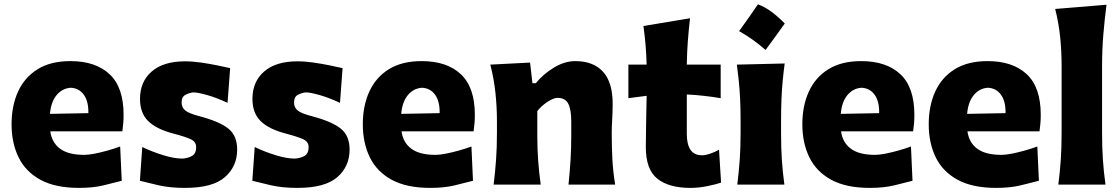

<svg xmlns="http://www.w3.org/2000/svg" viewBox="-20 -873 5297 908"><path d="M354 15.6Q241.7 15.6 171.1 -22.9Q100.6 -61.5 67.6 -129.4Q34.7 -197.3 34.7 -285.2Q34.7 -372.6 65.4 -439.9Q96.2 -507.3 158 -545.7Q219.7 -584 313 -584Q432.1 -584 498.3 -522Q564.5 -460 564.5 -330.1Q564.5 -306.2 562.7 -288.1Q561 -270 558.6 -252H217.8Q225.1 -198.7 264.2 -169.7Q303.2 -140.6 378.4 -140.6Q397.9 -140.6 427 -146.2Q456.1 -151.9 488.3 -160.9Q520.5 -169.9 548.3 -180.2L555.7 -18.1Q520 -8.8 470.2 3.4Q420.4 15.6 354 15.6ZM397.9 -337.9Q398.9 -394.5 376.2 -425.3Q353.5 -456.1 314.9 -458Q274.9 -455.6 248 -423.6Q221.2 -391.6 216.3 -334.5Z M855 15.6Q782.7 15.6 729.7 3.2Q676.8 -9.3 641.6 -18.1L652.8 -177.7Q699.2 -155.3 751.5 -139.2Q803.7 -123 842.3 -123Q868.7 -124.5 888.2 -135.7Q907.7 -147 907.7 -177.2Q907.7 -202.1 883.5 -213.9Q859.4 -225.6 796.9 -242.2Q717.8 -263.2 679.9 -301.3Q642.1 -339.4 642.1 -405.3Q642.1 -486.8 697.5 -534.9Q752.9 -583 855 -583Q890.6 -583 931.2 -577.1Q971.7 -571.3 1008.3 -563.7Q1044.9 -556.2 1068.4 -550.8L1056.2 -386.7Q1003.4 -411.1 959.5 -423.6Q915.5 -436 894.5 -436Q876.5 -434.6 857.7 -425Q838.9 -415.5 838.9 -388.2Q838.9 -364.3 856.7 -350.1Q874.5 -335.9 924.3 -323.2Q1019 -297.9 1060.3 -264.4Q1101.6 -231 1101.6 -165.5Q1101.6 -85.9 1043.5 -35.2Q985.4 15.6 855 15.6Z M1386.7 15.6Q1314.5 15.6 1261.5 3.2Q1208.5 -9.3 1173.3 -18.1L1184.6 -177.7Q1231 -155.3 1283.2 -139.2Q1335.4 -123 1374 -123Q1400.4 -124.5 1419.9 -135.7Q1439.5 -147 1439.5 -177.2Q1439.5 -202.1 1415.3 -213.9Q1391.1 -225.6 1328.6 -242.2Q1249.5 -263.2 1211.7 -301.3Q1173.8 -339.4 1173.8 -405.3Q1173.8 -486.8 1229.2 -534.9Q1284.7 -583 1386.7 -583Q1422.4 -583 1462.9 -577.1Q1503.4 -571.3 1540 -563.7Q1576.7 -556.2 1600.1 -550.8L1587.9 -386.7Q1535.2 -411.1 1491.2 -423.6Q1447.3 -436 1426.3 -436Q1408.2 -434.6 1389.4 -425Q1370.6 -415.5 1370.6 -388.2Q1370.6 -364.3 1388.4 -350.1Q1406.2 -335.9 1456.1 -323.2Q1550.8 -297.9 1592 -264.4Q1633.3 -231 1633.3 -165.5Q1633.3 -85.9 1575.2 -35.2Q1517.1 15.6 1386.7 15.6Z M2015.1 15.6Q1902.8 15.6 1832.3 -22.9Q1761.7 -61.5 1728.8 -129.4Q1695.8 -197.3 1695.8 -285.2Q1695.8 -372.6 1726.6 -439.9Q1757.3 -507.3 1819.1 -545.7Q1880.9 -584 1974.1 -584Q2093.3 -584 2159.4 -522Q2225.6 -460 2225.6 -330.1Q2225.6 -306.2 2223.9 -288.1Q2222.2 -270 2219.7 -252H1878.9Q1886.2 -198.7 1925.3 -169.7Q1964.4 -140.6 2039.6 -140.6Q2059.1 -140.6 2088.1 -146.2Q2117.2 -151.9 2149.4 -160.9Q2181.6 -169.9 2209.5 -180.2L2216.8 -18.1Q2181.2 -8.8 2131.3 3.4Q2081.5 15.6 2015.1 15.6ZM2059.1 -337.9Q2060.1 -394.5 2037.4 -425.3Q2014.6 -456.1 1976.1 -458Q1936 -455.6 1909.2 -423.6Q1882.3 -391.6 1877.4 -334.5Z M2314.5 0Q2321.8 -60.1 2325.9 -116.9Q2330.1 -173.8 2330.1 -244.6V-300.8Q2330.1 -366.2 2323.2 -432.4Q2316.4 -498.5 2298.8 -567.4L2486.8 -577.1L2498 -479.5H2513.7Q2548.8 -522.5 2599.4 -553.2Q2649.9 -584 2700.7 -584Q2786.1 -584 2831.8 -533.7Q2877.4 -483.4 2877.4 -382.3Q2877.4 -345.2 2875.2 -310.1Q2873 -274.9 2873 -244.6Q2873 -173.8 2876.2 -116.9Q2879.4 -60.1 2889.2 0H2668.5Q2674.8 -60.1 2678.2 -115.7Q2681.6 -171.4 2681.6 -233.9V-297.9Q2681.6 -354.5 2667.5 -382.3Q2653.3 -410.2 2616.7 -410.2Q2597.7 -410.2 2568.8 -391.1Q2540 -372.1 2521 -347.7V-233.9Q2521 -171.4 2524.9 -115.7Q2528.8 -60.1 2537.1 0Z M3245.6 15.6Q3142.6 15.6 3088.4 -28.1Q3034.2 -71.8 3034.2 -177.2Q3034.2 -231 3035.6 -289.6Q3037.1 -348.1 3038.1 -419.9L2951.7 -408.7V-567.4H3038.1Q3036.6 -616.7 3033 -660.4Q3029.3 -704.1 3022.9 -750L3243.2 -786.6Q3236.8 -729.5 3232.9 -678.7Q3229 -627.9 3228 -567.4H3388.2V-408.7Q3348.1 -415.5 3307.6 -419.9Q3267.1 -424.3 3228 -426.3V-239.7Q3228 -190.4 3245.4 -164.6Q3262.7 -138.7 3300.8 -138.7Q3316.4 -138.7 3338.1 -146Q3359.9 -153.3 3380.4 -165L3390.1 -9.3Q3367.2 -1.5 3325.9 7.1Q3284.7 15.6 3245.6 15.6Z M3564.5 -852.6Q3599.9 -839.2 3631.6 -815Q3663.3 -790.8 3691.3 -761.8Q3669.2 -731.2 3646.7 -699.8Q3624.1 -668.4 3600.5 -636.7Q3573.1 -660.8 3541.9 -683.4Q3510.8 -706 3475.3 -725.8Q3499 -758.1 3521 -789.7Q3543 -821.4 3564.5 -852.6ZM3466.8 0Q3474.1 -60.1 3478.3 -116.9Q3482.4 -173.8 3482.4 -244.6V-300.8Q3482.4 -358.9 3480.2 -403.8Q3478 -448.7 3474.1 -488Q3470.2 -527.3 3464.8 -567.4L3690.9 -572.8Q3685.5 -532.2 3681.6 -492.2Q3677.7 -452.1 3675.8 -406Q3673.8 -359.9 3673.8 -300.8V-244.6Q3673.8 -173.8 3677.5 -116.9Q3681.2 -60.1 3689.5 0Z M4093.8 15.6Q3981.4 15.6 3910.9 -22.9Q3840.3 -61.5 3807.4 -129.4Q3774.4 -197.3 3774.4 -285.2Q3774.4 -372.6 3805.2 -439.9Q3835.9 -507.3 3897.7 -545.7Q3959.5 -584 4052.7 -584Q4171.9 -584 4238 -522Q4304.2 -460 4304.2 -330.1Q4304.2 -306.2 4302.5 -288.1Q4300.8 -270 4298.3 -252H3957.5Q3964.8 -198.7 4003.9 -169.7Q4043 -140.6 4118.2 -140.6Q4137.7 -140.6 4166.7 -146.2Q4195.8 -151.9 4228 -160.9Q4260.3 -169.9 4288.1 -180.2L4295.4 -18.1Q4259.8 -8.8 4210 3.4Q4160.2 15.6 4093.8 15.6ZM4137.7 -337.9Q4138.7 -394.5 4116 -425.3Q4093.3 -456.1 4054.7 -458Q4014.6 -455.6 3987.8 -423.6Q3960.9 -391.6 3956.1 -334.5Z M4691.4 15.6Q4579.1 15.6 4508.5 -22.9Q4438 -61.5 4405 -129.4Q4372.1 -197.3 4372.1 -285.2Q4372.1 -372.6 4402.8 -439.9Q4433.6 -507.3 4495.4 -545.7Q4557.1 -584 4650.4 -584Q4769.5 -584 4835.7 -522Q4901.9 -460 4901.9 -330.1Q4901.9 -306.2 4900.1 -288.1Q4898.4 -270 4896 -252H4555.2Q4562.5 -198.7 4601.6 -169.7Q4640.6 -140.6 4715.8 -140.6Q4735.4 -140.6 4764.4 -146.2Q4793.5 -151.9 4825.7 -160.9Q4857.9 -169.9 4885.7 -180.2L4893.1 -18.1Q4857.4 -8.8 4807.6 3.4Q4757.8 15.6 4691.4 15.6ZM4735.4 -337.9Q4736.3 -394.5 4713.6 -425.3Q4690.9 -456.1 4652.3 -458Q4612.3 -455.6 4585.4 -423.6Q4558.6 -391.6 4553.7 -334.5Z M4984.9 0Q4992.7 -60.1 4996.6 -116.9Q5000.5 -173.8 5000.5 -244.6V-560.5Q5000.5 -629.4 4993.9 -695.8Q4987.3 -762.2 4970.2 -830.6L5212.9 -850.6Q5204.1 -783.7 5198 -711.4Q5191.9 -639.2 5191.9 -560.5V-244.6Q5191.9 -173.8 5195.8 -116.9Q5199.7 -60.1 5208 0Z"/></svg>

Font: Pinar DS1 ExtraBold
Style: Regular
Weight: 800
Designer: Amin Abedi
Version: Version 3.000